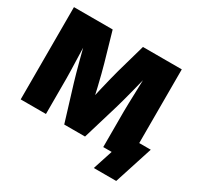

<svg xmlns="http://www.w3.org/2000/svg" viewBox="-183 -942 1347 1311"><g transform="rotate(30 491.0 -286.0)"><path d="M41 0V-727.5H346.2L411.6 -500Q419.9 -470.7 431.2 -427Q442.4 -383.3 453.9 -335Q465.3 -286.6 475.1 -242.4Q484.9 -198.2 491.2 -168H442.4Q448.2 -198.2 458 -242.4Q467.8 -286.6 479.2 -335Q490.7 -383.3 501.5 -427Q512.2 -470.7 520.5 -500L585 -727.5H891.1V0H691.9V-281.2Q691.9 -306.2 693.1 -346.2Q694.3 -386.2 695.8 -433.6Q697.3 -481 698.5 -529.3Q699.7 -577.6 699.7 -619.6H719.7Q710 -576.7 698 -528.6Q686 -480.5 674.1 -433.6Q662.1 -386.7 651.4 -347.2Q640.6 -307.6 632.8 -281.2L548.3 0H384.3L298.3 -281.2Q290.5 -307.6 279.3 -347.2Q268.1 -386.7 255.9 -433.6Q243.7 -480.5 231.4 -528.6Q219.2 -576.7 209 -619.6H232.4Q232.4 -577.6 233.6 -529.3Q234.9 -481 236.3 -433.6Q237.8 -386.2 239 -346.2Q240.2 -306.2 240.2 -281.2V0ZM707.5 156.2 758.3 0H711.4V-146.5H981.9L884.3 156.2Z"/></g></svg>

Font: Inter 28pt Black
Style: Regular
Weight: 900
Designer: Rasmus Andersson
Foundry: rsms
Version: Version 4.001;git-66647c0bb